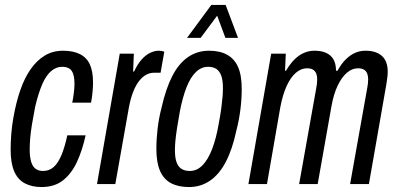

<svg xmlns="http://www.w3.org/2000/svg" viewBox="-20 -744 1603 776"><path d="M148 12Q108 12 79.5 -3.5Q51 -19 37 -52.5Q23 -86 23 -139Q23 -169 25.5 -201.5Q28 -234 34 -268Q45 -331 62.5 -381Q80 -431 105 -466Q130 -501 162 -520Q194 -539 235 -539Q275 -539 302.5 -525.5Q330 -512 343 -484Q356 -456 356 -410Q356 -394 354 -372Q352 -350 348 -329H272Q276 -348 278.5 -369Q281 -390 281 -405Q281 -429 276 -444.5Q271 -460 260 -467Q249 -474 231 -474Q207 -474 186.5 -456.5Q166 -439 150.5 -403Q135 -367 122 -312Q114 -271 109 -240Q104 -209 102 -185Q100 -161 100 -139Q100 -111 105.5 -91.5Q111 -72 123 -62.5Q135 -53 154 -53Q179 -53 197 -69Q215 -85 228.5 -117.5Q242 -150 252 -197H326Q313 -137 291 -89.5Q269 -42 234.5 -15Q200 12 148 12Z M372 0 464 -527H521L518 -455H522Q536 -485 552 -503Q568 -521 586 -530Q604 -539 622 -539Q628 -539 633.5 -538Q639 -537 644 -535L629 -450H602Q586 -450 571 -442Q556 -434 542.5 -417Q529 -400 518.5 -373.5Q508 -347 501 -310L446 0Z M744 12Q701 12 671.5 -3.5Q642 -19 627 -53Q612 -87 612 -142Q612 -182 617 -224.5Q622 -267 633 -309Q650 -385 676 -436Q702 -487 739.5 -513Q777 -539 825 -539Q868 -539 897.5 -523Q927 -507 942 -473.5Q957 -440 957 -384Q957 -344 951.5 -300.5Q946 -257 935 -215Q919 -140 892.5 -89.5Q866 -39 828.5 -13.5Q791 12 744 12ZM747 -53Q776 -53 798.5 -76Q821 -99 837.5 -142Q854 -185 864 -244Q871 -281 874.5 -307.5Q878 -334 879.5 -353Q881 -372 881 -388Q881 -419 874.5 -437.5Q868 -456 855 -465Q842 -474 821 -474Q794 -474 772 -453Q750 -432 734 -391.5Q718 -351 707 -294Q700 -255 695.5 -226Q691 -197 689 -176Q687 -155 687 -137Q687 -107 693.5 -88.5Q700 -70 713.5 -61.5Q727 -53 747 -53ZM736 -591 834 -724H892L942 -591H891L846 -712H881L791 -591Z M984 0 1076 -527H1135L1132 -458H1136Q1153 -487 1171 -504.5Q1189 -522 1209 -530.5Q1229 -539 1251 -539Q1293 -539 1315.5 -519Q1338 -499 1338 -458H1344Q1360 -487 1378 -504.5Q1396 -522 1415.5 -530.5Q1435 -539 1457 -539Q1500 -539 1523.5 -518Q1547 -497 1547 -454Q1547 -444 1545.5 -432Q1544 -420 1542 -406L1471 0H1395L1464 -387Q1466 -397 1467 -406Q1468 -415 1468 -424Q1468 -437 1464 -447Q1460 -457 1451 -462.5Q1442 -468 1427 -468Q1403 -468 1382 -450Q1361 -432 1344.5 -397.5Q1328 -363 1319 -311L1264 0H1189L1258 -387Q1260 -397 1261 -406Q1262 -415 1262 -424Q1262 -437 1258 -447Q1254 -457 1245 -462.5Q1236 -468 1221 -468Q1197 -468 1176 -450Q1155 -432 1139 -397.5Q1123 -363 1113 -311L1059 0Z"/></svg>

Font: Archivo ExtraCondensed
Style: Italic
Weight: 400
Width: 2
Italic angle: -10°
Designer: Hector Gatti
Foundry: Omnibus-Type
Version: Version 2.001